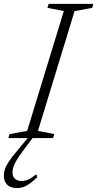

<svg xmlns="http://www.w3.org/2000/svg" viewBox="-66 -702 495 976"><path d="M258.5 -646 175 -662 181.5 -682.5H408.5L402.5 -662L313 -645.5L127 -36.5L210 -20.5L204 0H-23.5L-17.5 -20.5L72 -36.5ZM-2.5 175Q-2.5 195.5 10.2 206.8Q23 218 43.5 218Q60.5 218 76.8 211Q93 204 118.5 184L123.5 198.5Q92 229 69 241.5Q46 254 20.5 254Q-12.5 254 -29.5 237Q-46.5 220 -46.5 192Q-46.5 177 -41.8 160.8Q-37 144.5 -22.8 121.8Q-8.5 99 20 66L84 -11.5H108L52.5 62.5Q29.5 93 17.8 113.2Q6 133.5 1.8 147.8Q-2.5 162 -2.5 175Z"/></svg>

Font: Newsreader Light
Style: Italic
Weight: 300
Italic angle: -17°
Designer: Hugues Gentile
Foundry: Production Type
Version: Version 1.003